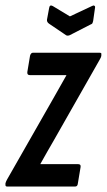

<svg xmlns="http://www.w3.org/2000/svg" viewBox="-31 -683 391 703"><path d="M-5 0Q-12 0 -11 -8V-12Q-9 -19 -5 -26L165 -324Q177 -345 188.5 -365.5Q200 -386 212 -407V-408Q194 -408 180 -408Q166 -408 150 -408H78Q68 -408 69 -419L79 -479Q82 -490 90 -490H333Q342 -490 340 -483V-479Q339 -472 332 -461L166 -169Q154 -148 141.5 -126.5Q129 -105 117 -83V-82Q132 -82 145 -82Q158 -82 173 -82H255Q266 -82 264 -71L254 -11Q253 0 244 0ZM306 -661Q311 -664 314.5 -662Q318 -660 317 -655L310 -606Q309 -601 307.5 -598Q306 -595 300 -593L224 -554Q216 -551 211 -554L149 -596Q140 -602 141 -611L149 -654Q151 -667 162 -661L225 -623Z"/></svg>

Font: Sofia Sans Extra Condensed SemiBold
Style: Italic
Weight: 600
Italic angle: -9°
Designer: Botio Nikoltchev, Ani Petrova
Foundry: lettersoup
Version: Version 4.101